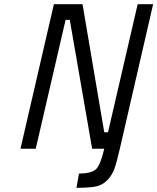

<svg xmlns="http://www.w3.org/2000/svg" viewBox="-20 -712 753 919"><path d="M78 0 238 -692H375L479 -79H497L639 -692H713L554 -2Q539 64 527.5 96Q516 128 492.5 151.5Q469 175 437 181Q405 187 346 187L358 119Q419 118 440 97.5Q461 77 479 0H421L314 -617H294L151 0Z"/></svg>

Font: Titillium Web
Style: Italic
Weight: 400
Italic angle: -13°
Version: Version 1.002;PS 57.000;hotconv 1.0.70;makeotf.lib2.5.55311